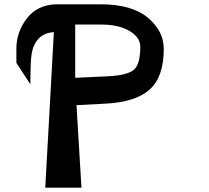

<svg xmlns="http://www.w3.org/2000/svg" viewBox="-20 -871 970 891"><path d="M447 -851Q592 -851 666 -789Q740 -727 740 -644Q740 -515 675 -456Q610 -397 469 -390L335 -383L358 0H190L230 -722Q185 -719 159.5 -692Q134 -665 127 -622Q121 -586 121 -480L56 -579V-646Q56 -721 103.5 -784Q151 -847 237 -851ZM481 -517Q566 -521 598.5 -545Q631 -569 631 -654Q631 -698 580.5 -727.5Q530 -757 451 -757H329V-510Z"/></svg>

Font: OpenDyslexic
Style: Regular
Weight: 400
Designer: Abbie Gonzalez
Version: Version 0.920;hotconv 1.0.109;makeotfexe 2.5.65596